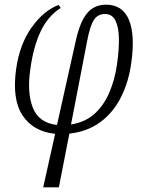

<svg xmlns="http://www.w3.org/2000/svg" viewBox="-20 -564 617 822"><path d="M165 238 216 9Q122 -1 76.5 -70Q31 -139 49 -268Q64 -374 115 -446Q166 -518 231 -543L240 -530Q185 -495 154 -429.5Q123 -364 110 -269Q95 -168 120.5 -103Q146 -38 224 -29L305 -392Q323 -472 353.5 -508Q384 -544 434 -544Q505 -544 532 -479Q559 -414 542 -295Q531 -213 497.5 -147Q464 -81 408.5 -40.5Q353 0 277 8L232 238ZM353 -388 284 -31Q346 -41 386 -78Q426 -115 449 -170Q472 -225 481 -289Q490 -352 489 -400.5Q488 -449 474 -476.5Q460 -504 429 -504Q398 -504 381.5 -478Q365 -452 353 -388Z"/></svg>

Font: Noto Serif Condensed Light
Style: Italic
Weight: 300
Width: 3
Italic angle: -12°
Designer: Monotype Design Team
Foundry: Monotype Imaging Inc.
Version: Version 2.014; ttfautohint (v1.8.4.7-5d5b)